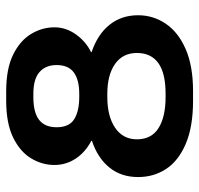

<svg xmlns="http://www.w3.org/2000/svg" viewBox="-32 -618 659 636"><g transform="rotate(-90 298.0 -299.5)"><path d="M283 10Q197 10 140.5 -14Q84 -38 57 -79Q30 -120 30 -172Q30 -228 61.5 -267Q93 -306 150 -325V-327Q112 -347 91 -379Q70 -411 70 -449Q70 -490 92 -526.5Q114 -563 161 -586Q208 -609 283 -609H314Q389 -609 435.5 -586Q482 -563 504 -526.5Q526 -490 526 -449Q526 -411 502.5 -378Q479 -345 444 -328V-326Q503 -306 534.5 -266.5Q566 -227 566 -172Q566 -122 538 -80.5Q510 -39 454 -14.5Q398 10 314 10ZM295 -81H306Q374 -81 407.5 -105Q441 -129 441 -176Q441 -223 404.5 -248.5Q368 -274 306 -274H295Q231 -274 193 -248Q155 -222 155 -176Q155 -128 192 -104.5Q229 -81 295 -81ZM295 -367H306Q352 -367 376.5 -385Q401 -403 401 -442Q401 -478 378 -498.5Q355 -519 306 -519H295Q244 -519 219.5 -500Q195 -481 195 -442Q195 -400 222 -383.5Q249 -367 295 -367Z"/></g></svg>

Font: Red Rose Medium
Style: Regular
Weight: 500
Designer: Jaikishan Patel
Version: Version 2.000